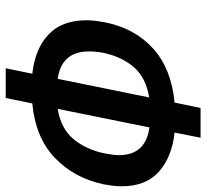

<svg xmlns="http://www.w3.org/2000/svg" viewBox="-45 -665 722 672"><g transform="rotate(90 316.0 -329.0)"><path d="M517 -335Q519 -347 521 -359.5Q523 -372 523 -384Q523 -478 426 -491L361 -170Q430 -181 467 -225.5Q504 -270 517 -335ZM256 -170 321 -490Q252 -479 215.5 -437Q179 -395 165 -330Q160 -303 160 -280Q160 -183 256 -170ZM238 -81Q150 -91 100.5 -138Q51 -185 51 -270Q51 -287 53 -303Q55 -319 58 -335Q79 -440 150 -504Q221 -568 339 -579L358 -670H462L444 -579Q529 -570 580.5 -524.5Q632 -479 632 -394Q632 -378 630 -362Q628 -346 625 -330Q603 -227 532 -159.5Q461 -92 342 -81L323 12H219Z"/></g></svg>

Font: Codetta
Style: Bold Italic
Weight: 700
Italic angle: -11°
Designer: Ulrich Proeller
Foundry: PROSA GmbH
Version: Version 2.00;September 29, 2018;FontCreator 11.5.0.2427 64-b